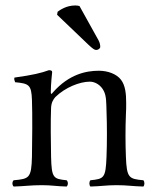

<svg xmlns="http://www.w3.org/2000/svg" viewBox="-20 -678 565 703"><path d="M175 -341C175 -341 175 -340 174 -340C171 -336 166 -329 166 -341C166 -370 171 -414 171 -414C171 -419 167 -421 159 -421C132 -411 99 -403 33 -394C31 -388 33 -384 35 -378C35 -378 35 -377 35 -377C86 -372 95 -368 97 -312C99 -261 98 -153 97 -104C95 -26 87 -23 30 -18C24 -12 24 -1 30 5C69 4 92 0 133 0C170 0 184 4 224 5C230 -1 230 -12 224 -18C175 -23 169 -26 167 -104C166 -151 165 -236 167 -283C168 -303 175 -314 183 -323C219 -358 272 -379 309 -379C328 -379 349 -367 360 -345C370 -326 369 -300 370 -271C372 -221 372 -154 370 -104C367 -26 361 -23 311 -18C306 -12 306 -1 311 5C351 4 369 0 407 0C446 0 464 4 505 5C510 -1 510 -12 505 -18C452 -23 444 -26 441 -104C439 -154 439 -208 441 -258C442 -273 442 -288 442 -301C442 -335 439 -365 423 -386C407 -407 375 -419 342 -419C295 -419 233 -406 175 -341ZM271 -656C267 -657 261 -658 256 -658C222 -658 199 -641 191 -635L189 -624L303 -515C319 -500 326 -495 332 -495C340 -495 347 -501 347 -506C347 -513 346 -520 341 -530Z"/></svg>

Font: Libertinus Serif Display
Style: Regular
Weight: 400
Designer: Philipp H. Poll, Khaled Hosny
Foundry: Caleb Maclennan
Version: Version 7.050;RELEASE